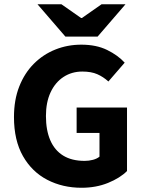

<svg xmlns="http://www.w3.org/2000/svg" viewBox="-20 -875 678 907"><path d="M365 12Q276 12 203.5 -25.5Q131 -63 88.5 -137.5Q46 -212 46 -322Q46 -403 71 -466.5Q96 -530 140 -574Q184 -618 241.5 -641Q299 -664 364 -664Q435 -664 486 -639Q537 -614 569 -579L492 -490Q468 -512 439.5 -524.5Q411 -537 369 -537Q319 -537 280 -511.5Q241 -486 219 -439Q197 -392 197 -327Q197 -260 217.5 -212.5Q238 -165 278.5 -140Q319 -115 380 -115Q400 -115 419 -120Q438 -125 450 -135V-247H342V-367H580V-67Q547 -34 490.5 -11Q434 12 365 12ZM289 -702 157 -855H270L363 -790H367L460 -855H573L441 -702Z"/></svg>

Font: Source Sans 3 ExtraLight
Style: Bold
Weight: 700
Version: Version 3.052;hotconv 1.1.0;makeotfexe 2.6.0